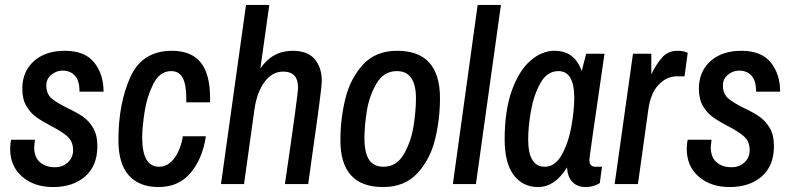

<svg xmlns="http://www.w3.org/2000/svg" viewBox="-20 -743 3196 775"><path d="M21 -142Q21 -163 25 -179H121Q118 -155 118 -149Q118 -108 141.5 -88Q165 -68 202 -68Q233 -68 254 -87.5Q275 -107 275 -137Q275 -171 253.5 -191Q232 -211 187 -234Q149 -254 126 -270.5Q103 -287 86.5 -315Q70 -343 70 -385Q70 -454 116.5 -496Q163 -538 242 -538Q322 -538 360 -491Q398 -444 398 -373H301Q301 -417 282.5 -437.5Q264 -458 232 -458Q208 -458 187.5 -441.5Q167 -425 167 -398Q167 -364 188 -346Q209 -328 254 -306Q292 -288 315.5 -271.5Q339 -255 356 -226.5Q373 -198 373 -153Q373 -74 324 -31Q275 12 194 12Q118 12 69.5 -30Q21 -72 21 -142Z M458 -177Q458 -325 506 -431.5Q554 -538 674 -538Q752 -538 790 -491Q828 -444 828 -347V-330H732V-346Q732 -401 717.5 -428.5Q703 -456 671 -456Q625 -456 599 -404.5Q573 -353 563.5 -291Q554 -229 554 -188Q554 -70 622 -70Q659 -70 684.5 -105.5Q710 -141 718 -193H811Q798 -104 750 -46Q702 12 620 12Q542 12 500 -35Q458 -82 458 -177Z M973 -723H1067L1031 -467Q1080 -538 1161 -538Q1222 -538 1250.5 -504Q1279 -470 1279 -415Q1279 -388 1239 -108L1224 0H1130Q1183 -361 1183 -389Q1183 -422 1168 -438Q1153 -454 1123 -454Q1079 -454 1048 -412.5Q1017 -371 1007 -301L965 0H872Z M1354 -177Q1354 -263 1374 -344.5Q1394 -426 1445 -482Q1496 -538 1583 -538Q1756 -538 1756 -347Q1756 -261 1736 -180Q1716 -99 1664.5 -43.5Q1613 12 1526 12Q1354 12 1354 -177ZM1659 -346Q1659 -456 1582 -456Q1529 -456 1499.5 -405.5Q1470 -355 1460.5 -293.5Q1451 -232 1451 -185Q1451 -127 1469.5 -98.5Q1488 -70 1528 -70Q1581 -70 1610.5 -121.5Q1640 -173 1649.5 -235.5Q1659 -298 1659 -346Z M1908 -723H2002L1901 0H1808Z M2017 -180Q2017 -297 2046 -377.5Q2075 -458 2121 -498Q2167 -538 2218 -538Q2300 -538 2328 -456L2346 -526H2420Q2359 -109 2359 -98Q2359 -70 2383 -70H2410L2401 -4Q2376 12 2344 12Q2311 12 2291 -8Q2271 -28 2269 -67Q2219 12 2152 12Q2090 12 2053.5 -36.5Q2017 -85 2017 -180ZM2298 -348Q2298 -456 2234 -456Q2188 -456 2161 -407Q2134 -358 2123 -294.5Q2112 -231 2112 -180Q2112 -70 2179 -70Q2221 -70 2248 -119Q2275 -168 2286.5 -233.5Q2298 -299 2298 -348Z M2535 -526H2609V-443Q2630 -486 2653.5 -512Q2677 -538 2715 -538Q2739 -538 2756 -530L2743 -435H2713Q2671 -435 2638.5 -401Q2606 -367 2597 -301L2555 0H2461Z M2752 -142Q2752 -163 2756 -179H2852Q2849 -155 2849 -149Q2849 -108 2872.5 -88Q2896 -68 2933 -68Q2964 -68 2985 -87.5Q3006 -107 3006 -137Q3006 -171 2984.5 -191Q2963 -211 2918 -234Q2880 -254 2857 -270.5Q2834 -287 2817.5 -315Q2801 -343 2801 -385Q2801 -454 2847.5 -496Q2894 -538 2973 -538Q3053 -538 3091 -491Q3129 -444 3129 -373H3032Q3032 -417 3013.5 -437.5Q2995 -458 2963 -458Q2939 -458 2918.5 -441.5Q2898 -425 2898 -398Q2898 -364 2919 -346Q2940 -328 2985 -306Q3023 -288 3046.5 -271.5Q3070 -255 3087 -226.5Q3104 -198 3104 -153Q3104 -74 3055 -31Q3006 12 2925 12Q2849 12 2800.5 -30Q2752 -72 2752 -142Z"/></svg>

Font: Archivo Narrow Medium
Style: Italic
Weight: 500
Italic angle: -8°
Designer: Hector Gatti
Foundry: Omnibus-Type
Version: Version 2.001